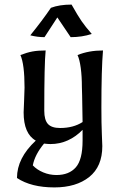

<svg xmlns="http://www.w3.org/2000/svg" viewBox="-20 -637 531 837"><path d="M54 139Q54 52 136 -24Q83 -54 83 -147L85 -196L87 -255Q87 -357 69 -397Q97 -408 121 -412.5Q145 -417 179 -417Q173 -359 173 -154Q173 -114 189 -96.5Q205 -79 242 -79Q300 -79 340 -105L338 -222Q337 -238 337 -257Q337 -304 332 -341Q327 -378 318 -397Q367 -417 429 -417Q422 -336 422 -167Q422 -99 424 -52.5Q426 -6 426 0Q426 89 369 134.5Q312 180 217 180Q116 180 54 139ZM340 -24V-71Q311 -41 275.5 -25Q240 -9 200 -9Q190 -9 172 -11Q132 37 123 84Q141 103 168.5 114.5Q196 126 226 126Q281 126 310.5 92.5Q340 59 340 -24ZM112 -483Q164 -547 202 -603Q239 -617 292 -617Q319 -569 335.5 -545Q352 -521 380 -489Q338 -475 288 -475L230 -561L174 -475Q143 -475 112 -483Z"/></svg>

Font: Mirza
Style: Regular
Weight: 400
Designer: Arabic design by Kourosh Beigpour, Latin design by Eduardo Tunni, engineering by Lasse Fister
Version: Version 1.0010g